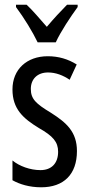

<svg xmlns="http://www.w3.org/2000/svg" viewBox="-20 -879 379 816"><path d="M140 -699H217C238 -745 280 -808 310 -849V-859H265C231 -824 213 -805 179 -765C149 -799 118 -836 93 -859H48V-849C83 -802 119 -743 140 -699ZM307 -237C307 -319 262 -358 196 -400C133 -438 111 -458 111 -501C111 -543 139 -571 184 -571C217 -571 248 -559 276 -540L306 -605C269 -628 229 -640 183 -640C94 -640 33 -584 33 -499C33 -416 78 -376 145 -335C205 -301 227 -276 227 -234C227 -185 199 -156 152 -156C108 -156 62 -173 33 -197V-113C63 -96 105 -83 155 -83C251 -83 307 -138 307 -237Z"/></svg>

Font: Noto Sans Kannada UI ExtraCondensed
Style: Regular
Weight: 400
Width: 2
Designer: Jelle Bosma - Monotype Design Team
Foundry: Monotype Imaging Inc.
Version: Version 2.005